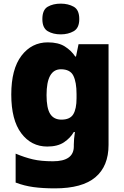

<svg xmlns="http://www.w3.org/2000/svg" viewBox="-20 -796 683 1056"><path d="M243 -563Q301 -563 336.5 -540.5Q372 -518 394 -485H398L412 -553H577V1Q577 118 504.5 179Q432 240 282 240Q215 240 164 233Q113 226 66 208V49Q116 70 161 80.5Q206 91 271 91Q386 91 386 9V-1Q386 -30 392 -70H386Q367 -37 332 -13.5Q297 10 240 10Q152 10 97 -63Q42 -136 42 -276Q42 -416 98 -489.5Q154 -563 243 -563ZM315 -415Q236 -415 236 -273Q236 -201 256 -169.5Q276 -138 318 -138Q365 -138 383 -167.5Q401 -197 401 -256V-279Q401 -344 383.5 -379.5Q366 -415 315 -415ZM314 -776Q355 -776 385.5 -759Q416 -742 416 -691Q416 -642 385.5 -624.5Q355 -607 314 -607Q272 -607 242.5 -624.5Q213 -642 213 -691Q213 -742 242.5 -759Q272 -776 314 -776Z"/></svg>

Font: Noto Sans Gujarati UI Black
Style: Regular
Weight: 900
Designer: Jelle Bosma - Monotype Design Team, Universal Thirst
Foundry: Monotype Imaging Inc.
Version: Version 2.106; ttfautohint (v1.8.4.7-5d5b)